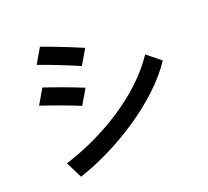

<svg xmlns="http://www.w3.org/2000/svg" viewBox="-139 -954 1278 1181"><g transform="rotate(-20 500.0 -364.0)"><path d="M145 -52 198 55C459 -30 773 -228 915 -445L826 -517C681 -300 408 -135 145 -52ZM105 -444C188 -416 271 -386 354 -352L411 -450C328 -484 245 -514 162 -542ZM177 -685C263 -654 350 -620 436 -583L493 -681C407 -718 320 -752 234 -783Z"/></g></svg>

Font: KT Kiyosuna Sans Bold
Style: Regular
Weight: 700
Designer: [Zen Kaku Gothic] Yoshimichi Ohira
Version: Version 1.010;Glyphs 3.1.2 (3151)